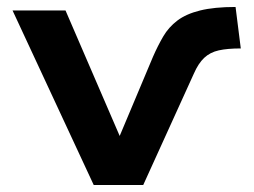

<svg xmlns="http://www.w3.org/2000/svg" viewBox="-20 -531 729 551"><path d="M249 0 16 -501H168L326 -135H321L419 -368Q433 -400 448.5 -426.5Q464 -453 489 -472Q514 -491 554.5 -501Q595 -511 656 -511L671 -392Q633 -392 608 -386.5Q583 -381 566 -365Q549 -349 536 -319L391 0Z"/></svg>

Font: Nunito Sans 7pt SemiExpanded
Style: Bold
Weight: 700
Width: 6
Designer: Vernon Adams
Foundry: Vernon Adams
Version: Version 3.101;gftools[0.9.27]